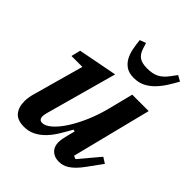

<svg xmlns="http://www.w3.org/2000/svg" viewBox="-218 -895 1032 1032"><g transform="rotate(45 298.0 -379.5)"><path d="M142 12Q91 12 68.5 -15Q46 -42 46 -87Q46 -120 58 -158L136 -438H53L66 -491L289 -534L176 -125Q172 -110 172 -99Q172 -72 197 -72Q219 -72 247 -96Q275 -120 302.5 -162Q330 -204 355 -261.5Q380 -319 397 -387L431 -522H556L442 -69L460 -61L557 -176L590 -155L529 -71Q510 -45 493.5 -29Q477 -13 462.5 -4Q448 5 434.5 8.5Q421 12 408 12Q386 12 371.5 5.5Q357 -1 348 -11Q339 -21 335 -34Q331 -47 331 -60Q331 -74 334 -90Q337 -106 340 -117L352 -163L341 -166Q321 -130 301 -97.5Q281 -65 257.5 -41Q234 -17 205.5 -2.5Q177 12 142 12ZM373 -591Q336 -591 313.5 -606.5Q291 -622 278.5 -646Q266 -670 260.5 -699.5Q255 -729 252 -758L287 -771L298 -736Q308 -706 328 -692Q348 -678 388 -678Q428 -678 454.5 -691Q481 -704 505 -736L531 -771L563 -753Q547 -724 529 -695.5Q511 -667 488.5 -643.5Q466 -620 438 -605.5Q410 -591 373 -591Z"/></g></svg>

Font: IBM Plex Serif SemiBold
Style: Italic
Weight: 600
Italic angle: -14°
Designer: Mike Abbink, Paul van der Laan, Pieter van Rosmalen
Foundry: Bold Monday
Version: Version 2.5